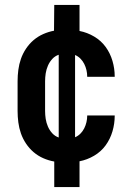

<svg xmlns="http://www.w3.org/2000/svg" viewBox="-20 -648 540 775"><path d="M199 107V4Q176 0 154.5 -9.5Q133 -19 115.5 -34Q98 -49 85 -68.5Q72 -88 64.5 -109.5Q57 -131 54 -154Q51 -177 51 -200V-320Q51 -343 54 -366Q57 -389 64.5 -410.5Q72 -432 85 -451.5Q98 -471 115.5 -486Q133 -501 154.5 -510.5Q176 -520 198 -524L199 -628H301V-523Q332 -517 360 -500.5Q388 -484 406.5 -458.5Q425 -433 434 -402Q443 -371 443 -340V-338H332V-339Q332 -352 329 -365Q326 -378 320 -390Q314 -402 304.5 -411.5Q295 -421 283 -426V-94Q295 -99 304.5 -108.5Q314 -118 320 -130Q326 -142 329 -155Q332 -168 332 -181V-182H443V-180Q443 -149 434 -118Q425 -87 406.5 -61.5Q388 -36 360 -19.5Q332 -3 301 3V107ZM217 -93V-427Q202 -422 191 -410Q180 -398 173.5 -383Q167 -368 164.5 -352Q162 -336 162 -320V-200Q162 -184 164.5 -168Q167 -152 173.5 -137Q180 -122 191 -110Q202 -98 217 -93Z"/></svg>

Font: Iosevka Algr
Style: Bold
Weight: 700
Monospace: yes
Designer: Belleve Invis
Foundry: Belleve Invis
Version: Version 26.0.2; ttfautohint (v1.8.3)